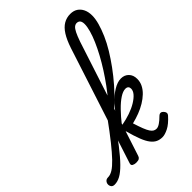

<svg xmlns="http://www.w3.org/2000/svg" viewBox="-500 -1283 1452 1452"><g transform="rotate(-45 226.0 -557.5)"><path d="M-148 17Q-167 17 -175.5 5.5Q-184 -6 -183.5 -20.5Q-183 -35 -173 -46.5Q-163 -58 -144 -58Q-120 -58 -92.5 -75Q-65 -92 -29 -129.5Q7 -167 56.5 -229Q106 -291 172 -382Q184 -397 196.5 -393Q209 -389 214 -374Q219 -359 206 -341Q134 -237 80.5 -168Q27 -99 -13 -58.5Q-53 -18 -85 -0.5Q-117 17 -148 17ZM84 15Q68 15 54 8Q40 1 46 -18L348 -948Q370 -1014 396 -1055Q422 -1096 454.5 -1115Q487 -1134 526 -1134Q561 -1134 585 -1118.5Q609 -1103 622.5 -1075Q636 -1047 636 -1008Q636 -972 623.5 -927.5Q611 -883 589 -832.5Q567 -782 535 -729.5Q503 -677 464 -623.5Q425 -570 380 -518.5Q335 -467 285.5 -420Q236 -373 183 -333L196 -397Q230 -428 265.5 -469Q301 -510 335.5 -557Q370 -604 402 -654Q434 -704 461 -754Q488 -804 508 -850Q528 -896 539 -935.5Q550 -975 550 -1003Q550 -1018 546 -1029Q542 -1040 533.5 -1045.5Q525 -1051 513 -1051Q498 -1051 485.5 -1040.5Q473 -1030 460 -1004Q447 -978 431 -932L131 -11Q127 2 117 8.5Q107 15 84 15ZM362 19Q334 19 312 9Q290 -1 270.5 -25.5Q251 -50 233.5 -94.5Q216 -139 197 -209H191L211 -262Q261 -271 304.5 -286Q348 -301 381.5 -321.5Q415 -342 434 -364Q453 -386 453 -409Q453 -423 445 -431Q437 -439 421 -439Q395 -439 360.5 -416.5Q326 -394 287.5 -354.5Q249 -315 208 -263L204 -305Q239 -368 282.5 -416Q326 -464 370.5 -491Q415 -518 452 -518Q490 -518 514 -493.5Q538 -469 538 -428Q538 -396 524 -368Q510 -340 485 -316Q460 -292 427 -272Q394 -252 356 -237.5Q318 -223 277 -213Q292 -165 304 -134.5Q316 -104 327 -87.5Q338 -71 349.5 -64.5Q361 -58 375 -58Q391 -58 412 -72Q433 -86 459 -112Q471 -123 482 -122Q493 -121 502 -111Q512 -101 514 -90Q516 -79 506 -67Q462 -18 424.5 0.5Q387 19 362 19Z"/></g></svg>

Font: Playwrite CU
Style: Regular
Weight: 400
Designer: Veronika Burian, José Scaglione
Foundry: TypeTogether
Version: Version 1.002